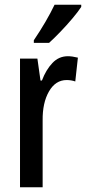

<svg xmlns="http://www.w3.org/2000/svg" viewBox="-20 -786 361 806"><path d="M265 -550Q274 -550 284.5 -548.5Q295 -547 307 -544L296 -444Q288 -447 278.5 -448.5Q269 -450 260 -450Q213 -450 185.5 -402Q158 -354 159 -280V0H64V-540H137L150 -448H156Q173 -493 200 -521.5Q227 -550 265 -550ZM321 -757Q308 -737 284 -708.5Q260 -680 233.5 -652.5Q207 -625 186 -606H122V-617Q176 -697 209 -766H321Z"/></svg>

Font: Noto Sans Kannada ExtraCondensed Medium
Style: Regular
Weight: 500
Width: 2
Designer: Jelle Bosma - Monotype Design Team
Foundry: Monotype Imaging Inc.
Version: Version 2.005; ttfautohint (v1.8.4.7-5d5b)